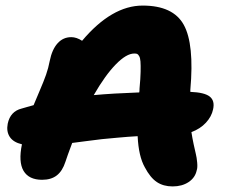

<svg xmlns="http://www.w3.org/2000/svg" viewBox="-20 -711 820 692"><path d="M602.1 -39.1Q568.8 -39.1 545.2 -54.9Q521.5 -70.8 502 -107.9Q479.5 -147.5 476.1 -220.2Q441.9 -218.3 404.1 -214.8Q366.2 -211.4 347.4 -209.5Q328.6 -207.5 286.9 -201.9Q245.1 -196.3 240.2 -195.8Q221.7 -146.5 215.8 -127.9Q205.1 -94.7 184.8 -78.9Q164.6 -63 131.8 -63Q84 -63 64.9 -95.2Q45.9 -127.4 59.1 -190.9Q27.8 -198.2 15.1 -217.8Q2.4 -237.3 7.8 -265.1Q17.1 -309.6 58.1 -319.8Q63 -321.3 77.6 -325.4Q92.3 -329.6 101.1 -332Q106.9 -346.7 122.3 -382.3Q137.7 -418 146 -441.7Q154.3 -465.3 159.2 -491.2Q167.5 -532.7 187.5 -554.9Q207.5 -577.1 236.8 -577.1Q255.9 -577.1 275.9 -564Q382.8 -690.9 494.1 -690.9Q604 -690.9 642.3 -621.6Q680.7 -552.2 666 -387.2V-379.9Q717.3 -377.9 736.1 -362.8Q754.9 -347.7 748 -316.9Q742.7 -291 722.2 -268.8Q701.7 -246.6 669.9 -234.9Q672.9 -214.8 678 -190.9Q683.1 -167 686 -155.3Q689 -143.6 690.7 -125Q692.4 -106.4 689 -97.2Q683.6 -70.8 659.9 -54.9Q636.2 -39.1 602.1 -39.1ZM463.9 -518.1Q435.5 -518.1 397.2 -478.8Q358.9 -439.5 317.9 -368.2Q387.2 -374.5 481.9 -377.9Q482.9 -382.8 482.9 -392.1Q486.3 -427.7 486.8 -451.9Q487.3 -476.1 486.3 -489.3Q485.4 -502.4 481.4 -509Q477.5 -515.6 474.1 -516.8Q470.7 -518.1 463.9 -518.1Z"/></svg>

Font: Shantell Sans Irregular Bouncy
Style: Italic
Weight: 800
Italic angle: -11.31°
Designer: Stephen Nixon, Anya Danilova, Shantell Martin
Foundry: Arrow Type
Version: Version 1.006;[9816181b4]